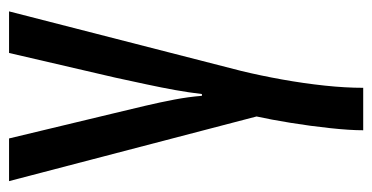

<svg xmlns="http://www.w3.org/2000/svg" viewBox="-218 -361 818 422"><g transform="rotate(-90 191.0 -150.0)"><path d="M377 -539.1 246.1 -28.8Q235.8 13.7 227.3 61Q218.8 108.4 213.9 154.3Q209 200.2 209 239.3H115.7Q115.7 209.5 120.4 166.3Q125 123 132.1 79.3Q139.2 35.6 146 4.9L3.9 -539.1H97.7L153.3 -307.6Q161.6 -273.4 169.4 -240.2Q177.2 -207 183.1 -176Q189 -145 191.4 -115.2H195.3Q198.7 -144 204.1 -174.1Q209.5 -204.1 216.6 -237.1Q223.6 -270 231.4 -305.7L285.6 -539.1Z"/></g></svg>

Font: Open Sans Condensed Medium
Style: Regular
Weight: 500
Width: 3
Designer: Monotype Design Team
Foundry: Monotype Imaging Inc.
Version: Version 3.000